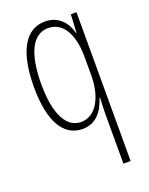

<svg xmlns="http://www.w3.org/2000/svg" viewBox="-145 -615 720 925"><g transform="rotate(-20 215.0 -152.5)"><path d="M324 -20V234H361V-529H332L327 -435H325C309 -495 269 -539 202 -539C100 -539 45 -438 45 -260C45 -83 100 10 198 10C264 10 303 -36 324 -103H327C325 -72 324 -37 324 -20ZM202 -24C132 -24 83 -98 83 -260C83 -414 124 -504 206 -504C280 -504 324 -432 324 -312V-220C324 -104 276 -24 202 -24Z"/></g></svg>

Font: Noto Sans Ethiopic ExtraCondensed ExtraLight
Style: Regular
Weight: 200
Width: 2
Designer: Monotype Design Team
Foundry: Monotype Imaging Inc.
Version: Version 2.102